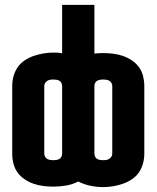

<svg xmlns="http://www.w3.org/2000/svg" viewBox="-20 -755 640 785"><path d="M402 10Q376 10 349.5 4.5Q323 -1 300 -13Q277 -1 250.5 3.5Q224 8 198 8Q178 8 157.5 5.5Q137 3 118 -3.5Q99 -10 81.5 -21.5Q64 -33 52 -49.5Q40 -66 35 -86Q30 -106 30 -126V-404Q30 -424 35.5 -444Q41 -464 52.5 -480.5Q64 -497 81.5 -508.5Q99 -520 118 -526.5Q137 -533 157.5 -536.5Q178 -540 198 -540Q207 -540 216 -539.5Q225 -539 234 -537V-735H366V-536Q375 -537 384 -537.5Q393 -538 402 -538Q422 -538 442.5 -535.5Q463 -533 482 -526.5Q501 -520 518.5 -508.5Q536 -497 548 -480.5Q560 -464 565 -444Q570 -424 570 -404V-126Q570 -106 564.5 -86Q559 -66 547.5 -49.5Q536 -33 518.5 -21.5Q501 -10 482 -3.5Q463 3 442.5 6.5Q422 10 402 10ZM198 -100Q204 -100 210.5 -101Q217 -102 222.5 -105Q228 -108 231 -114Q234 -120 234 -126V-404Q234 -410 231 -416Q228 -422 222.5 -425Q217 -428 210.5 -429Q204 -430 197 -430Q191 -430 185 -429Q179 -428 173.5 -424.5Q168 -421 164.5 -415.5Q161 -410 161 -404V-126Q161 -120 164.5 -114Q168 -108 173.5 -105Q179 -102 185.5 -101Q192 -100 198 -100ZM403 -100Q409 -100 415 -101Q421 -102 426.5 -105.5Q432 -109 435.5 -114.5Q439 -120 439 -126V-404Q439 -410 435.5 -416Q432 -422 426.5 -425Q421 -428 414.5 -429Q408 -430 402 -430Q396 -430 389.5 -429Q383 -428 377.5 -425Q372 -422 369 -416Q366 -410 366 -404V-126Q366 -120 369 -114Q372 -108 377.5 -105Q383 -102 389.5 -101Q396 -100 403 -100Z"/></svg>

Font: Iosevka Curly Heavy Extended
Style: Regular
Weight: 900
Width: 7
Monospace: yes
Designer: Belleve Invis
Foundry: Belleve Invis
Version: Version 11.1.0; ttfautohint (v1.8.3)